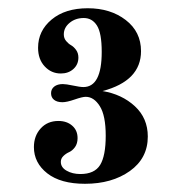

<svg xmlns="http://www.w3.org/2000/svg" viewBox="-20 -800 420 470"><path d="M194.8 -779.8Q250.5 -779.8 287.8 -751Q325.2 -722.2 325.2 -674.8Q325.2 -602.1 231 -577.1Q278.3 -569.3 310.1 -540Q341.8 -510.7 341.8 -465.8Q341.8 -412.6 297.9 -381.3Q253.9 -350.1 188 -350.1Q128.4 -350.1 95.7 -375.7Q63 -401.4 63 -439.9Q63 -467.3 79.6 -485.6Q96.2 -503.9 123 -503.9Q143.6 -503.9 156.7 -492.4Q169.9 -481 169.9 -461.9Q169.9 -448.7 163.6 -439.9Q157.2 -431.2 149.4 -427.7Q141.6 -424.3 135.3 -418.2Q128.9 -412.1 128.9 -403.8Q128.9 -390.1 143.1 -382.1Q157.2 -374 176.8 -374Q211.4 -374 225.1 -396.2Q238.8 -418.5 238.8 -467.8Q238.8 -517.1 224.4 -540Q210 -563 189.9 -563Q181.6 -563 162.6 -556.4Q143.6 -549.8 132.8 -549.8Q119.6 -549.8 112.3 -555.7Q105 -561.5 105 -571.8Q105 -582 112.8 -588.1Q120.6 -594.2 133.8 -594.2Q141.6 -594.2 158.7 -590.6Q175.8 -586.9 184.1 -586.9Q229 -586.9 229 -672.9Q229 -719.2 217.3 -737.5Q205.6 -755.9 185.1 -755.9Q164.6 -755.9 150.4 -744.1Q136.2 -732.4 136.2 -715.8Q136.2 -706.5 141.8 -699.7Q147.5 -692.9 154.1 -689.2Q160.6 -685.5 166.3 -677.7Q171.9 -669.9 171.9 -659.2Q171.9 -642.1 159.7 -631.1Q147.5 -620.1 128.9 -620.1Q105.5 -620.1 89.4 -637.5Q73.2 -654.8 73.2 -683.1Q73.2 -724.6 106.4 -752.2Q139.6 -779.8 194.8 -779.8Z"/></svg>

Font: Flanker Steampunk
Style: Bold
Weight: 700
Designer: Alexey Kryukov, Leonardo Di Lena
Foundry: Alexey Kryukov, Leonardo Di Lena
Version: 1.210